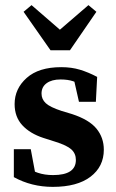

<svg xmlns="http://www.w3.org/2000/svg" viewBox="-20 -717 452 749"><path d="M186 12Q103 12 34 -26V-135H100L122 -17L72 -35V-71Q101 -52 127.5 -43Q154 -34 187 -34Q276 -34 276 -93Q276 -118 258.5 -134Q241 -150 196 -164L149 -179Q97 -196 67 -228.5Q37 -261 37 -311Q37 -371 84 -413Q131 -455 219 -455Q259 -455 292 -445Q325 -435 359 -417L354 -320H288L264 -426L310 -406V-376Q286 -393 265.5 -400Q245 -407 216 -407Q182 -407 162 -392.5Q142 -378 142 -352Q142 -330 158.5 -314.5Q175 -299 221 -284L261 -272Q328 -250 356.5 -215Q385 -180 385 -133Q385 -67 333 -27.5Q281 12 186 12ZM103 -697 253 -567H174L325 -697L356 -671L253 -521H177L72 -671Z"/></svg>

Font: Lisu Bosa Black
Style: Regular
Weight: 900
Designer: David Morse, Annie Olsen, Victor Gaultney, Frank Grießhammer (Latin)
Foundry: SIL International
Version: Version 2.000